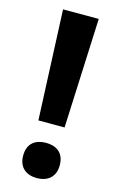

<svg xmlns="http://www.w3.org/2000/svg" viewBox="-114 -762 503 821"><g transform="rotate(15 137.5 -351.0)"><path d="M196 -228 217 -714H59L80 -228ZM56 -66C56 -12 92 12 137 12C182 12 218 -12 218 -66C218 -122 182 -144 137 -144C92 -144 56 -122 56 -66Z"/></g></svg>

Font: Noto Sans Thai Looped UI Narrow
Style: Bold
Weight: 700
Width: 4
Designer: Cadson Demak Team
Foundry: Cadson Demak Co., Ltd.
Version: Version 1.000